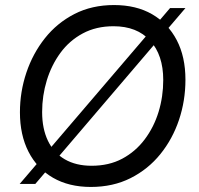

<svg xmlns="http://www.w3.org/2000/svg" viewBox="-20 -729 788 761"><path d="M340 12Q253 12 190 -24.5Q127 -61 93 -127.5Q59 -194 59 -284Q59 -365 84.5 -441Q110 -517 158 -577.5Q206 -638 275 -673.5Q344 -709 432 -709Q520 -709 583 -672.5Q646 -636 680.5 -570Q715 -504 715 -413Q715 -330 689.5 -254Q664 -178 615.5 -118Q567 -58 497.5 -23Q428 12 340 12ZM343 -72Q412 -72 464.5 -100Q517 -128 553.5 -176.5Q590 -225 608.5 -285.5Q627 -346 627 -412Q627 -511 575 -568Q523 -625 430 -625Q361 -625 308 -596.5Q255 -568 219.5 -519.5Q184 -471 165.5 -410.5Q147 -350 147 -285Q147 -219 170 -171Q193 -123 237 -97.5Q281 -72 343 -72ZM58 0 654 -697H715L120 0Z"/></svg>

Font: Hanken Grotesk
Style: Italic
Weight: 400
Italic angle: -8°
Designer: Alfredo Marco Pradil
Foundry: Hanken Design Co.
Version: Version 3.013